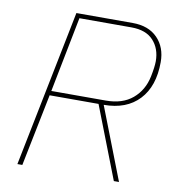

<svg xmlns="http://www.w3.org/2000/svg" viewBox="-79 -771 788 843"><g transform="rotate(10 315.0 -349.0)"><path d="M141 -322 76 0H54L194 -698H445Q516 -698 556 -657Q596 -616 596 -550Q596 -442 539.5 -382Q483 -322 382 -322L507 0H484L359 -322ZM145 -342H388Q462 -342 507 -380Q552 -418 565 -481Q574 -525 574 -550Q574 -606 541 -642Q508 -678 443 -678H211Z"/></g></svg>

Font: IBM Plex Sans Thin
Style: Italic
Weight: 100
Italic angle: -11.31°
Designer: Mike Abbink, Paul van der Laan, Pieter van Rosmalen
Foundry: Bold Monday
Version: Version 3.0